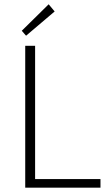

<svg xmlns="http://www.w3.org/2000/svg" viewBox="-20 -872 507 892"><path d="M101.1 -706.1 81.1 -729 206.1 -852.1 233.9 -818.8ZM97.2 0V-659.2H143.1V-40H446.8V0Z"/></svg>

Font: SourceSansPro-Light
Style: Regular
Weight: 300
Designer: Paul D. Hunt
Foundry: Adobe Systems Incorporated
Version: Version 2.020;PS 2.0;hotconv 1.0.86;makeotf.lib2.5.63406